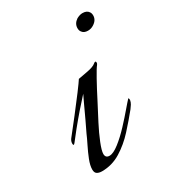

<svg xmlns="http://www.w3.org/2000/svg" viewBox="-118 -503 515 574"><g transform="rotate(-30 139.0 -216.5)"><path d="M242 -382Q228 -382 222 -391Q218 -396 218 -404Q218 -420 233 -430Q244 -436 253 -436Q268 -436 274 -427Q278 -422 278 -414Q278 -398 262 -388Q253 -382 242 -382ZM68 3Q58 3 51.5 -1Q45 -5 45 -16Q45 -30 52.5 -49Q60 -68 69.5 -87Q79 -106 84 -118Q91 -132 101.5 -154.5Q112 -177 121.5 -197.5Q131 -218 135 -226Q121 -211 101.5 -188.5Q82 -166 65 -145Q48 -124 39 -112Q36 -108 34 -108Q32 -108 32 -113Q32 -121 37 -128Q56 -152 79.5 -182Q103 -212 122 -237.5Q141 -263 146 -271Q157 -273 178.5 -277Q200 -281 208 -288Q211 -291 214 -291Q216 -291 216.5 -287.5Q217 -284 214 -280Q208 -273 193 -246Q178 -219 161.5 -186.5Q145 -154 131 -128Q117 -101 107 -76Q97 -51 97 -40Q97 -26 111 -26Q124 -26 144.5 -42Q165 -58 186 -80.5Q207 -103 223 -122Q228 -128 235.5 -136.5Q243 -145 245 -147Q247 -145 247 -140Q246 -133 242 -126.5Q238 -120 234 -115Q213 -89 188 -61.5Q163 -34 133 -15.5Q103 3 68 3Z"/></g></svg>

Font: Italianno
Style: Regular
Weight: 400
Designer: Robert E. Leuschke
Foundry: Robert E. Leuschke
Version: Version 1.100; ttfautohint (v1.8.3)